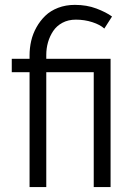

<svg xmlns="http://www.w3.org/2000/svg" viewBox="-20 -760 544 780"><path d="M100.1 -466.8H27.8V-521H100.1V-535.2Q100.1 -564.9 106.7 -593.8Q113.3 -622.6 128.2 -649.2Q143.1 -675.8 164.1 -696Q185.1 -716.3 216.1 -728.3Q247.1 -740.2 284.2 -740.2Q332.5 -740.2 371.8 -725.3Q411.1 -710.4 435.1 -692.9L403.8 -644Q386.7 -659.7 355.2 -669.9Q323.7 -680.2 288.1 -680.2Q257.3 -680.2 233.6 -667.5Q210 -654.8 196 -633.8Q182.1 -612.8 175 -588.1Q168 -563.5 168 -537.1V-521H429.2V0H360.8V-466.8H168V0H100.1Z"/></svg>

Font: Rawline
Style: Regular
Weight: 400
Designer: Matt McInerney, Pablo Impallari, Rodrigo Fuenzalida
Foundry: Matt McInerney, Pablo Impallari, Rodrigo Fuenzalida
Version: Version 4.020;PS 004.020;hotconv 1.0.88;makeotf.lib2.5.64775